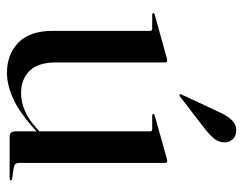

<svg xmlns="http://www.w3.org/2000/svg" viewBox="-92 -583 682 538"><g transform="rotate(90 249.0 -314.0)"><path d="M348 -17V-78V-80.5V-393.5Q348 -396 346.8 -397.8Q345.5 -399.5 342 -399.5H303Q301.5 -399.5 300.5 -400.5Q299.5 -401.5 299.5 -402.5Q299.5 -404.5 300.5 -405.2Q301.5 -406 303.5 -406.5L423 -440Q427 -441 428.8 -441.2Q430.5 -441.5 432 -441.5Q434.5 -441.5 435.5 -440Q436.5 -438.5 436.5 -436V-26Q436.5 -20 439.5 -16.5Q442.5 -13 449 -11.5L480.5 -7Q483.5 -6.5 484.5 -5.5Q485.5 -4.5 485.5 -3Q485.5 -2 484.5 -1Q483.5 0 481 0H362Q355.5 0 351.8 -4.2Q348 -8.5 348 -17ZM66.5 -121V-393.5Q66.5 -396 65 -397.8Q63.5 -399.5 60 -399.5H21Q19 -399.5 18 -400.5Q17 -401.5 17 -402.5Q17 -404.5 18.2 -405.2Q19.5 -406 21 -406.5L141.5 -440Q145.5 -441 147 -441.2Q148.5 -441.5 150.5 -441.5Q152.5 -441.5 153.8 -440Q155 -438.5 155 -436V-130Q155 -79 178.8 -55.5Q202.5 -32 241 -32Q265 -32 290 -42.5Q315 -53 341 -77L357.5 -92L361.5 -87.5L344.5 -72Q294.5 -27 256.2 -9.8Q218 7.5 183.5 7.5Q133 7.5 99.8 -24Q66.5 -55.5 66.5 -121ZM293.5 -586Q304 -609.5 316.2 -622.2Q328.5 -635 344.5 -635Q362 -635 370.5 -624.8Q379 -614.5 379 -603Q379 -585.5 368 -572.5Q357 -559.5 341.5 -547.5L250 -477Q248.5 -476 247 -475.8Q245.5 -475.5 244.5 -476.5Q243.5 -477.5 243.8 -479Q244 -480.5 245 -482Z"/></g></svg>

Font: Fraunces 120pt
Style: Regular
Weight: 400
Version: Version 1.000;[b76b70a41]